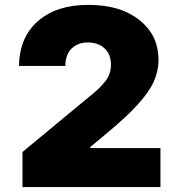

<svg xmlns="http://www.w3.org/2000/svg" viewBox="-20 -757 733 777"><path d="M629.3 0H71V-142L342.3 -366.5Q384.2 -399.5 406.6 -428.6Q429 -457.7 429 -495.7Q429 -518.1 421.7 -534.8Q414.4 -551.5 401.6 -562.7Q388.8 -573.9 372 -579.5Q355.1 -585.2 335.9 -585.2Q296.9 -585.2 271 -561.8Q245.4 -538.4 244.3 -490.1H56.8Q58.6 -606.2 133.5 -671.5Q208.8 -737.2 335.9 -737.2Q426.8 -737.2 489.7 -708.8Q551.8 -680.4 586.6 -631.6Q621.4 -582.7 621.4 -512.8Q621.4 -469.5 602.3 -426.8Q583.8 -385.3 537.6 -334.2Q514.9 -308.9 484 -280.4Q453.1 -251.8 413.4 -218.8L345.2 -161.9V-157.7H629.3Z"/></svg>

Font: Linik Sans Black
Style: Regular
Weight: 900
Designer: Fonts by Rasmus Andersson / Changes by Cristiano Sobral with parts from Marc Monis
Foundry: rsms
Version: Version 3.020; ttfautohint (v1.6)